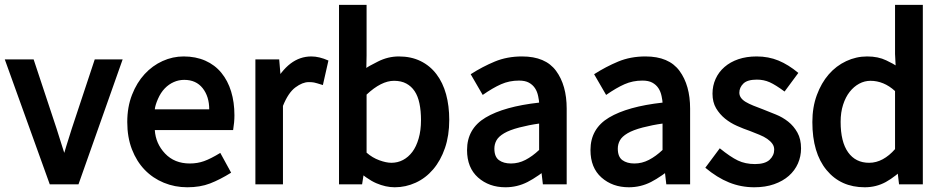

<svg xmlns="http://www.w3.org/2000/svg" viewBox="-31 -753 3912 796"><path d="M-11.2 -506.8H108.4L203.6 -219.7Q214.8 -183.6 226.3 -147.7Q237.8 -111.8 252.4 -66.4H219.7Q232.9 -111.3 243.9 -147.5Q254.9 -183.6 266.6 -219.7L361.8 -506.8H477.5L294.4 11.2H175.3Z M496.6 -247.1Q496.6 -309.6 516.4 -360.1Q536.1 -410.6 568.6 -445.8Q601.1 -481 643.1 -500Q685.1 -519 730.5 -519Q780.3 -519 820.1 -501.5Q859.9 -483.9 886.7 -451.2Q913.6 -418.5 927.2 -373.8Q940.9 -329.1 940.9 -274.9Q940.9 -246.6 935.5 -213.9H610.8Q614.3 -157.7 653.3 -116.5Q692.4 -75.2 755.9 -75.2Q787.6 -75.2 814.9 -85Q842.3 -94.7 882.3 -119.1L927.2 -37.1Q880.9 -8.3 839.8 7.6Q798.8 23.4 745.6 23.4Q693.8 23.4 648.2 4.6Q602.5 -14.2 568.8 -49.1Q535.2 -84 515.9 -134Q496.6 -184.1 496.6 -247.1ZM836.4 -299.8Q836.4 -353 809.1 -387.5Q781.7 -421.9 732.9 -421.9Q710 -421.9 689.5 -412.8Q668.9 -403.8 652.1 -386.5Q635.3 -369.1 623.8 -342.8Q612.3 -316.4 610.8 -299.8Z M1027.8 -506.8H1126.5L1135.7 -397.5H1100.6Q1134.3 -459.5 1173.3 -489.3Q1212.4 -519 1259.8 -519Q1292.5 -519 1330.6 -502L1307.6 -400.4Q1279.8 -409.2 1271.2 -410.9Q1262.7 -412.6 1249 -412.6Q1223.1 -412.6 1193.6 -390.6Q1164.1 -368.7 1142.1 -314V11.2H1027.8Z M1374.5 -732.9H1488.8V-522.9L1487.8 -471.2Q1494.6 -477.1 1536.1 -498Q1577.6 -519 1622.6 -519Q1673.3 -519 1712.6 -499.8Q1752 -480.5 1778.6 -445.3Q1805.2 -410.2 1818.4 -362.1Q1831.5 -314 1831.5 -255.9Q1831.5 -190.9 1813.7 -139.2Q1795.9 -87.4 1764.9 -51Q1733.9 -14.6 1692.4 4.4Q1650.9 23.4 1605.5 23.4Q1568.4 23.4 1529.1 6.6Q1489.7 -10.3 1437 -58.1H1481L1470.2 11.2H1374.5ZM1488.8 -120.1Q1512.7 -99.1 1541.5 -88.6Q1570.3 -78.1 1591.8 -78.1Q1617.7 -78.1 1639.9 -89.8Q1662.1 -101.6 1678.5 -123.3Q1694.8 -145 1704.6 -178.7Q1714.4 -212.4 1714.4 -254.9Q1714.4 -293.5 1708 -324Q1701.7 -354.5 1688 -375Q1674.3 -395.5 1653.3 -406.7Q1632.3 -418 1602.5 -418Q1549.8 -418 1488.8 -360.8Z M1905.3 -130.9Q1905.3 -219.7 1982.2 -265.6Q2059.1 -311.5 2204.1 -327.6Q2204.1 -334.5 2200.2 -354Q2196.3 -373.5 2186.8 -387.7Q2177.2 -401.9 2161.6 -410.4Q2146 -418.9 2120.6 -418.9Q2080.6 -418.9 2046.4 -403.8Q2012.2 -388.7 1970.2 -359.4L1920.4 -445.3Q1969.2 -476.6 2020.3 -497.8Q2071.3 -519 2133.3 -519Q2230.5 -519 2274.4 -459.2Q2318.4 -399.4 2318.4 -302.7V11.2H2219.7L2210.4 -68.4H2257.3Q2199.2 -20.5 2156.2 1.5Q2113.3 23.4 2064.5 23.4Q1996.6 23.4 1950.9 -17.1Q1905.3 -57.6 1905.3 -130.9ZM2018.6 -136.7Q2018.6 -103 2037.6 -89.1Q2056.6 -75.2 2087.4 -75.2Q2118.7 -75.2 2147.5 -90.1Q2176.3 -105 2204.1 -131.3V-240.7Q2162.1 -234.9 2121.8 -224.4Q2081.5 -213.9 2058.8 -200.4Q2036.1 -187 2027.3 -171.1Q2018.6 -155.3 2018.6 -136.7Z M2417 -130.9Q2417 -219.7 2493.9 -265.6Q2570.8 -311.5 2715.8 -327.6Q2715.8 -334.5 2711.9 -354Q2708 -373.5 2698.5 -387.7Q2689 -401.9 2673.3 -410.4Q2657.7 -418.9 2632.3 -418.9Q2592.3 -418.9 2558.1 -403.8Q2523.9 -388.7 2481.9 -359.4L2432.1 -445.3Q2481 -476.6 2532 -497.8Q2583 -519 2645 -519Q2742.2 -519 2786.1 -459.2Q2830.1 -399.4 2830.1 -302.7V11.2H2731.4L2722.2 -68.4H2769Q2710.9 -20.5 2668 1.5Q2625 23.4 2576.2 23.4Q2508.3 23.4 2462.6 -17.1Q2417 -57.6 2417 -130.9ZM2530.3 -136.7Q2530.3 -103 2549.3 -89.1Q2568.4 -75.2 2599.1 -75.2Q2630.4 -75.2 2659.2 -90.1Q2688 -105 2715.8 -131.3V-240.7Q2673.8 -234.9 2633.5 -224.4Q2593.3 -213.9 2570.6 -200.4Q2547.9 -187 2539.1 -171.1Q2530.3 -155.3 2530.3 -136.7Z M2953.1 -138.2Q2997.1 -102.5 3028.1 -87.6Q3059.1 -72.8 3099.1 -72.8Q3140.6 -72.8 3159.7 -90.6Q3178.7 -108.4 3178.7 -132.8Q3178.7 -146.5 3170.9 -157.2Q3163.1 -168 3149.9 -177.2Q3136.7 -186.5 3117.4 -194.3Q3098.1 -202.1 3078.1 -210Q3052.2 -218.8 3024.7 -231Q2997.1 -243.2 2974.9 -261.2Q2952.6 -279.3 2937.7 -304.4Q2922.9 -329.6 2922.9 -364.7Q2922.9 -397.5 2935.8 -426Q2948.7 -454.6 2972.7 -475.3Q2996.6 -496.1 3030.3 -507.6Q3064 -519 3106 -519Q3154.8 -519 3196.3 -502Q3237.8 -484.9 3278.8 -450.7L3221.7 -373.5Q3184.6 -400.9 3160.2 -411.9Q3135.7 -422.9 3106.9 -422.9Q3067.4 -422.9 3050.8 -406.5Q3034.2 -390.1 3034.2 -368.7Q3034.2 -357.4 3040.8 -347.9Q3047.4 -338.4 3060.3 -330.6Q3073.2 -322.8 3092 -315.2Q3110.8 -307.6 3131.8 -299.8Q3157.7 -289.6 3185.5 -278.3Q3213.4 -267.1 3236.6 -248.8Q3259.8 -230.5 3274.9 -203.4Q3290 -176.3 3290 -137.7Q3290 -104.5 3277.1 -75.2Q3264.2 -45.9 3239.3 -23.9Q3214.4 -2 3178.2 10.7Q3142.1 23.4 3096.2 23.4Q3041 23.4 2991.5 3.4Q2941.9 -16.6 2893.1 -57.6Z M3336.9 -247.1Q3336.9 -308.6 3355.5 -358.9Q3374 -409.2 3404.8 -444.6Q3435.5 -480 3477.1 -499.5Q3518.6 -519 3564 -519Q3609.9 -519 3643.3 -502.7Q3676.8 -486.3 3682.1 -481.9L3679.7 -529.3V-732.9H3794.9V11.2H3696.3L3687 -67.4H3729.5Q3681.6 -20.5 3641.6 1.5Q3601.6 23.4 3554.2 23.4Q3454.6 23.4 3395.8 -47.9Q3336.9 -119.1 3336.9 -247.1ZM3454.1 -248Q3454.1 -165 3485.1 -121.6Q3516.1 -78.1 3572.3 -78.1Q3601.6 -78.1 3628.7 -92.8Q3655.8 -107.4 3679.7 -134.8V-375.5Q3656.2 -397 3630.6 -407.5Q3605 -418 3578.1 -418Q3553.2 -418 3531 -406Q3508.8 -394 3491.7 -372.3Q3474.6 -350.6 3464.4 -319.1Q3454.1 -287.6 3454.1 -248Z"/></svg>

Font: Pyidaungsu Book
Style: Bold
Weight: 700
Designer: Sun Tun
Foundry: MCF
Version: Version 1.008;February 27, 2020;FontCreator 11.0.0.2408 32-b